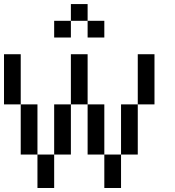

<svg xmlns="http://www.w3.org/2000/svg" viewBox="-20 -937 873 957"><path d="M0 -416.7V-666.7H83.3V-416.7ZM750 -416.7H666.7V-666.7H750ZM166.7 -166.7H83.3V-416.7H166.7ZM166.7 0V-166.7H250V0ZM333.3 -166.7H250V-416.7H333.3ZM333.3 -416.7V-666.7H416.7V-416.7ZM333.3 -833.3V-750H250V-833.3ZM333.3 -916.7H416.7V-833.3H333.3ZM500 -166.7H416.7V-416.7H500ZM500 0V-166.7H583.3V0ZM500 -833.3V-750H416.7V-833.3ZM666.7 -166.7H583.3V-416.7H666.7Z"/></svg>

Font: Galmuri11 Regular
Style: Regular
Weight: 400
Designer: Minseo Lee (Quiple)
Version: Version 2.356;hotconv 1.1.0;makeotfexe 2.6.0 DEVELOPMENT